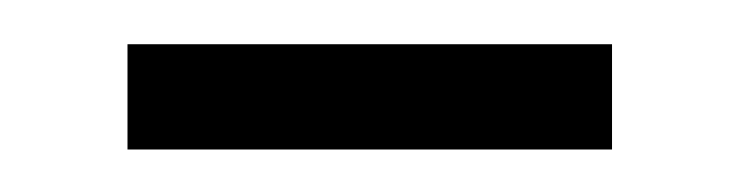

<svg xmlns="http://www.w3.org/2000/svg" viewBox="-20 -269 342 89"><path d="M39.1 -199.7V-248.5H263.7V-199.7Z"/></svg>

Font: Happy Times at the IKOB Italic
Style: Regular
Weight: 400
Designer: Lucas Le Bihan
Foundry: Lucas Le Bihan
Version: Version 1.000;PS 1.0;hotconv 1.0.88;makeotf.lib2.5.647800